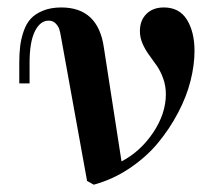

<svg xmlns="http://www.w3.org/2000/svg" viewBox="-20 -488 570 520"><path d="M60.1 -262.2H32.2V-317.9Q32.2 -343.3 34.7 -363.3Q37.1 -383.3 44.2 -403.8Q51.3 -424.3 63.5 -437.5Q75.7 -450.7 96.7 -459.2Q117.7 -467.8 146 -467.8Q245.6 -467.8 261.2 -359.9L309.1 -50.8Q360.4 -77.6 394.8 -128.9Q429.2 -180.2 429.2 -232.9Q429.2 -255.4 421.9 -275.6Q414.6 -295.9 404.3 -310.5Q394 -325.2 383.8 -339.1Q373.5 -353 366.2 -369.6Q358.9 -386.2 358.9 -403.8Q358.9 -432.6 376.5 -450.2Q394 -467.8 423.8 -467.8Q465.8 -467.8 486.3 -434.6Q506.8 -401.4 506.8 -350.1Q506.8 -312 496.1 -269.3Q485.4 -226.6 462.4 -182.9Q439.5 -139.2 408 -101.1Q376.5 -63 331.3 -32.5Q286.1 -2 233.9 12.2L215.8 2L145 -389.2Q143.1 -400.9 140.6 -408.7Q138.2 -416.5 130.9 -424.3Q123.5 -432.1 111.8 -432.1Q88.9 -432.1 74.5 -403.3Q60.1 -374.5 60.1 -317.9Z"/></svg>

Font: Flanker Steampunk
Style: Bold
Weight: 700
Designer: Alexey Kryukov, Leonardo Di Lena
Foundry: Alexey Kryukov, Leonardo Di Lena
Version: 1.210